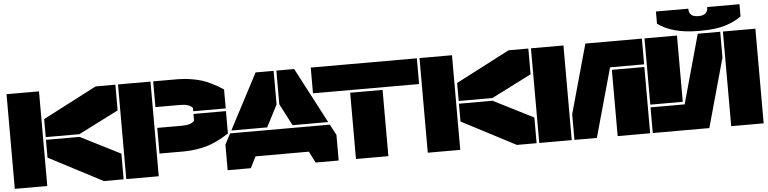

<svg xmlns="http://www.w3.org/2000/svg" viewBox="-50 -1152 5660 1415"><g transform="rotate(-5 2780.0 -445.0)"><path d="M250 0H9.8V-700.2H250ZM270 -208V-339.8H519L814.9 -189.9V0H668.9ZM270 -359.9V-493.2L668.9 -700.2H814.9V-509.8L519 -359.9Z M834.5 0V-700.2H1074.7V0ZM1094.7 -166V-356H1278.8Q1344.2 -356 1369.6 -384.8V-435.1H1609.9V-270Q1585 -253.9 1569.1 -244.4Q1553.2 -234.9 1518.1 -218Q1482.9 -201.2 1450.9 -191.4Q1418.9 -181.6 1371.6 -173.8Q1324.2 -166 1273.9 -166ZM1094.7 -509.8V-700.2H1273.9Q1324.2 -700.2 1371.6 -692.4Q1418.9 -684.6 1450.9 -674.8Q1482.9 -665 1517.8 -647.9Q1552.7 -630.9 1568.8 -621.3Q1585 -611.8 1609.9 -595.2V-455.1H1369.6V-480Q1343.3 -509.8 1278.8 -509.8Z M1985.8 -700.2V-451.2L1901.9 -289.1H1636.7L1852.5 -700.2ZM1584.5 0V-189.9L1626.5 -269H2363.8L2405.8 -189.9V0H2234.9L2192.9 -84H1797.9L1755.9 0ZM2005.9 -451.2V-700.2H2137.7L2353.5 -289.1H2089.8Z M2260.3 -509.8V-700.2H3045.4V-509.8ZM2533.7 0V-490.2H2773.4V0Z M3305.2 0H3064.9V-700.2H3305.2ZM3325.2 -208V-339.8H3574.2L3870.1 -189.9V0H3724.1ZM3325.2 -359.9V-493.2L3724.1 -700.2H3870.1V-509.8L3574.2 -359.9Z M4129.9 0H3889.6V-700.2H4129.9ZM4149.9 0V-189.9L4292 -700.2H4710V-509.8H4458L4315.9 0ZM4469.7 0V-490.2H4710V0Z M5129.9 -720.2Q4939 -720.2 4830.6 -799.8V-890.1H5069.8Q5069.8 -829.1 5137.7 -829.1H5141.6Q5210 -829.1 5210 -890.1H5448.7V-799.8Q5399.9 -764.2 5330.3 -742.2Q5260.7 -720.2 5149.9 -720.2ZM4729.5 0V-189.9H4981.9L5123.5 -700.2H5289.6V-509.8L5147.9 0ZM4729.5 -210V-700.2H4969.7V-210ZM5309.6 0V-700.2H5549.8V0Z"/></g></svg>

Font: Nastup Basic
Style: Regular
Weight: 400
Designer: Maksym Kobuzan
Foundry: Zakznak
Version: Version 1.020;FEAKit 1.0